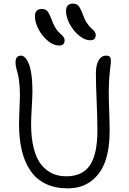

<svg xmlns="http://www.w3.org/2000/svg" viewBox="-20 -971 703 1049"><path d="M473.1 -751Q442.9 -751 411.6 -776.9Q380.4 -802.7 360.6 -840.1Q340.8 -877.4 340.8 -911.1Q340.8 -951.2 377.9 -951.2Q397.5 -951.2 407.7 -940.4Q418 -929.7 432.1 -893.1Q441.9 -864.7 455.3 -844.7Q468.8 -824.7 478.8 -816.7Q488.8 -808.6 495.8 -799.6Q502.9 -790.5 502.9 -779.8Q502.9 -751 473.1 -751ZM303.2 -722.2Q272.9 -722.2 241.7 -747.8Q210.4 -773.4 190.7 -810.8Q170.9 -848.1 170.9 -881.8Q170.9 -921.9 208 -921.9Q227.5 -921.9 237.8 -911.1Q248 -900.4 262.2 -863.8Q270 -840.8 280.5 -823.2Q291 -805.7 299.8 -796.6Q308.6 -787.6 316.4 -780.5Q324.2 -773.4 328.6 -766.6Q333 -759.8 333 -751Q333 -722.2 303.2 -722.2ZM349.1 58.1Q280.8 58.1 229.5 33.2Q178.2 8.3 146.5 -38.1Q114.7 -84.5 99.4 -147.9Q84 -211.4 84 -292Q84 -321.3 86.4 -374Q88.9 -426.8 88.9 -443.8Q88.9 -487.8 85.2 -520.8Q81.5 -553.7 76.9 -568.8Q72.3 -584 68.6 -600.1Q64.9 -616.2 64.9 -630.9Q64.9 -667 95.2 -667Q106.4 -667 116.9 -656.5Q127.4 -646 136.7 -624.3Q146 -602.5 151.6 -563.5Q157.2 -524.4 157.2 -473.1Q157.2 -447.8 153.6 -385.5Q149.9 -323.2 149.9 -293.9Q149.9 -216.3 164.6 -159.7Q179.2 -103 206.1 -70.6Q232.9 -38.1 266.4 -22.9Q299.8 -7.8 341.8 -7.8Q431.2 -7.8 471.7 -68.6Q512.2 -129.4 512.2 -259.8Q512.2 -322.8 508.1 -417.5Q503.9 -512.2 503.9 -569.8Q503.9 -615.7 518.8 -641.4Q533.7 -667 560.1 -667Q573.2 -667 579.6 -660.9Q585.9 -654.8 585.9 -639.2Q585.9 -629.4 580.1 -578.6Q574.2 -527.8 574.2 -465.8Q574.2 -431.2 576.7 -360.6Q579.1 -290 579.1 -252.9Q579.1 -158.7 555.2 -90.3Q531.2 -22 478.8 18.1Q426.3 58.1 349.1 58.1Z"/></svg>

Font: Shantell Sans Bouncy
Style: Regular
Weight: 300
Designer: Stephen Nixon, Anya Danilova, Shantell Martin
Foundry: Arrow Type
Version: Version 1.006;[9816181b4]